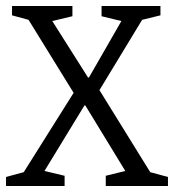

<svg xmlns="http://www.w3.org/2000/svg" viewBox="-20 -619 579 639"><path d="M0 -30 59 -46 225 -310 75 -553 20 -568V-599H221V-565L154 -549L273 -361H276L384 -549L318 -565V-599H514V-568L453 -553L311 -319L480 -46L539 -30V0H332V-34L397 -50L264 -268H261L128 -50L195 -34V0H0Z"/></svg>

Font: Grenze Light
Style: Regular
Weight: 300
Designer: Renata Polastri
Foundry: Omnibus-Type
Version: Version 1.002; ttfautohint (v1.8)